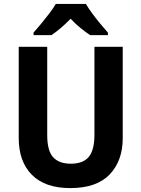

<svg xmlns="http://www.w3.org/2000/svg" viewBox="-20 -954 725 984"><path d="M609 -246Q609 -130 542 -60Q475 10 340 10Q211 10 143.5 -58Q76 -126 76 -246V-714H222V-262Q222 -181 252.5 -148Q283 -115 343 -115Q406 -115 435 -150Q464 -185 464 -263V-714H609ZM420 -934Q433 -912 452.5 -885.5Q472 -859 493.5 -833Q515 -807 533 -787V-774H442Q419 -789 392.5 -810.5Q366 -832 342 -858Q317 -832 291.5 -810.5Q266 -789 244 -774H152V-787Q169 -806 191 -832.5Q213 -859 233.5 -886Q254 -913 266 -934Z"/></svg>

Font: Noto Sans Ethiopic SemiCondensed
Style: Bold
Weight: 700
Width: 4
Designer: Monotype Design Team
Foundry: Monotype Imaging Inc.
Version: Version 2.102; ttfautohint (v1.8.4.7-5d5b)